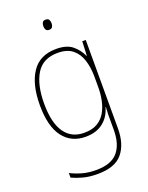

<svg xmlns="http://www.w3.org/2000/svg" viewBox="-175 -901 873 1135"><g transform="rotate(-20 262.0 -333.5)"><path d="M258 -631Q324 -631 359.5 -601.5Q395 -572 413 -531H415L419 -621H441V-64Q441 34 394 91Q347 148 237 148Q187 148 148.5 138Q110 128 78 113V84Q111 101 150 112Q189 123 237 123Q332 123 373.5 74Q415 25 415 -64V-108Q415 -135 415 -156.5Q415 -178 417 -208H415Q399 -150 356 -116.5Q313 -83 246 -83Q156 -83 105 -150Q54 -217 54 -351Q54 -481 104 -556Q154 -631 258 -631ZM258 -606Q165 -606 123 -537.5Q81 -469 81 -351Q81 -230 123.5 -169Q166 -108 246 -108Q297 -108 329.5 -127.5Q362 -147 380.5 -179.5Q399 -212 407 -251.5Q415 -291 415 -330V-400Q415 -457 400 -504Q385 -551 351 -578.5Q317 -606 258 -606ZM258 -815Q275 -815 280 -805Q285 -795 285 -783Q285 -770 279.5 -760.5Q274 -751 258 -751Q244 -751 238.5 -760.5Q233 -770 233 -783Q233 -795 238 -805Q243 -815 258 -815Z"/></g></svg>

Font: Noto Sans Telugu UI SemiCondensed Thin
Style: Regular
Weight: 100
Width: 4
Designer: Jelle Bosma - Monotype Design Team
Foundry: Monotype Imaging Inc.
Version: Version 2.005; ttfautohint (v1.8.4.7-5d5b)